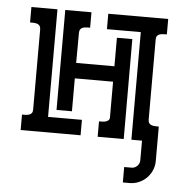

<svg xmlns="http://www.w3.org/2000/svg" viewBox="-46 -485 658 684"><g transform="rotate(5 282.5 -143.0)"><path d="M253.9 -384.8Q247.6 -384.8 241 -384.5Q234.4 -384.3 228.8 -382.6Q223.1 -380.9 219.5 -376.2Q215.8 -371.6 215.8 -362.8L215.3 -255.4H352.1V-357.4H407.2L407.7 0H314.5V-55.2Q318.4 -55.2 324.7 -55.2Q331.1 -55.2 337.2 -56.6Q343.3 -58.1 347.7 -61.8Q352.1 -65.4 352.1 -72.3V-200.2H215.3V-82.5H160.2V-439.9H253.9ZM435.1 -384.8H314V-439.9H528.3V-384.8Q522.5 -384.8 515.6 -384.5Q508.8 -384.3 503.2 -382.6Q497.6 -380.9 493.9 -376.5Q490.2 -372.1 490.2 -363.3V-77.1Q490.2 -68.4 493.9 -63.7Q497.6 -59.1 503.2 -57.4Q508.8 -55.7 515.4 -55.4Q522 -55.2 528.3 -55.2V67.4Q528.3 85.4 521.5 101.3Q514.6 117.2 502.9 128.9Q491.2 140.6 475.3 147.5Q459.5 154.3 441.4 154.3H418V99.1H444.3Q456.1 99.1 464.6 90.6Q473.1 82 473.1 70.3V0H435.1ZM253.4 -55.2V0H39.1V-55.2Q44.9 -55.2 51.8 -55.4Q58.6 -55.7 64.2 -57.4Q69.8 -59.1 73.5 -63.5Q77.1 -67.9 77.1 -76.7V-362.8Q77.1 -371.6 73.5 -376.2Q69.8 -380.9 64.2 -382.6Q58.6 -384.3 52 -384.5Q45.4 -384.8 39.1 -384.8V-439.9H132.3V-55.2Z"/></g></svg>

Font: Isar CAT
Style: Regular
Weight: 400
Designer: Digitized by Peter Wiegel
Foundry: CAT-Fonts, Peter Wiegel
Version: Version 1.000; ttfautohint (v1.3)